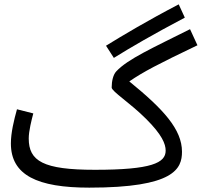

<svg xmlns="http://www.w3.org/2000/svg" viewBox="-20 -841 927 882"><path d="M503 -575C580 -623 683 -683 829 -760L801 -821C657 -746 545 -679 467 -631ZM390 21C781 21 816 -66 816 -144C816 -247 730 -340 574 -467C638 -511 705 -546 887 -633L853 -707C682 -621 567 -570 514 -513C500 -498 493 -469 493 -439C493 -421 577 -369 652 -294C724 -222 741 -180 741 -149C741 -93 677 -61 416 -61C178 -61 112 -101 112 -205C112 -239 125 -290 133 -320L58 -339C44 -289 30 -231 30 -182C30 -36 152 21 390 21Z"/></svg>

Font: Noto Sans Arabic
Style: Regular
Weight: 400
Designer: Monotype Design Team, Nadine Chahine, Nizar Qandah and Khaled Hosny
Foundry: Monotype Imaging Inc.
Version: Version 2.012